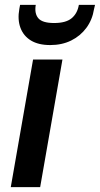

<svg xmlns="http://www.w3.org/2000/svg" viewBox="-20 -764 408 784"><path d="M24 0 115 -521H235L144 0ZM185 -580Q137 -580 106.5 -598.5Q76 -617 63.5 -650.5Q51 -684 59 -728L62 -744H126Q120 -709 136.5 -689.5Q153 -670 201 -670Q249 -670 272.5 -689.5Q296 -709 302 -744H368L364 -727Q357 -683 332.5 -650Q308 -617 270.5 -598.5Q233 -580 185 -580Z"/></svg>

Font: DM Sans 10pt SemiBold
Style: Italic
Weight: 600
Italic angle: -10°
Version: Version 4.004;gftools[0.9.30]